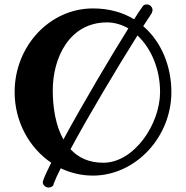

<svg xmlns="http://www.w3.org/2000/svg" viewBox="-20 -762 838 866"><path d="M199 84C209 84 222 78 222 67C229 48 240 24 254 -3C298 18 347 30 399 30C591 30 753 -143 753 -347C753 -460 710 -572 626 -644L664 -702C664 -703 668 -711 668 -716C668 -729 658 -742 642 -742C633 -742 626 -739 622 -731C612 -717 599 -698 585 -675C534 -706 472 -724 399 -724C205 -724 46 -555 46 -347C46 -213 112 -95 211 -28C195 4 182 31 175 51C174 54 173 57 173 60C173 74 187 84 199 84ZM702 -347C702 -202 585 -28 446 -28C381 -28 333 -51 298 -89C383 -247 512 -462 600 -602C661 -545 702 -452 702 -347ZM218 -355C218 -500 292 -661 463 -661C496 -661 529 -651 559 -634C477 -503 353 -293 266 -133C231 -195 218 -276 218 -355Z"/></svg>

Font: Ribeye
Style: Regular
Weight: 400
Designer: Astigmatic (AOETI)
Foundry: Astigmatic (AOETI)
Version: Version 1.000